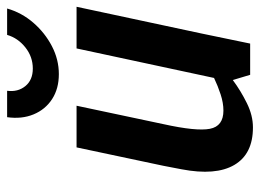

<svg xmlns="http://www.w3.org/2000/svg" viewBox="-118 -622 748 553"><g transform="rotate(-90 256.5 -346.0)"><path d="M165 8Q89 8 57.5 -45.5Q26 -99 45 -198L55 -250L108 -500H228L175 -250Q154 -155 161.5 -116Q169 -77 214 -77Q236 -77 260.5 -85Q285 -93 308 -104L393 -500H513L436 -140L407 0H317L302 -50Q271 -27 235.5 -9.5Q200 8 166 8H165ZM271 -700Q267 -669 284.5 -647.5Q302 -626 335 -626Q369 -626 396 -647.5Q423 -669 432 -700H508Q496 -658 467 -624.5Q438 -591 399.5 -571Q361 -551 319 -551Q277 -551 247 -570.5Q217 -590 203 -624Q189 -658 195 -700Z"/></g></svg>

Font: Epunda Sans SemiBold
Style: Italic
Weight: 600
Italic angle: -12.0243°
Designer: Simon Atzbach
Foundry: typofactur
Version: Version 2.204; ttfautohint (v1.8.4.7-5d5b)